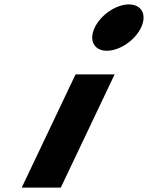

<svg xmlns="http://www.w3.org/2000/svg" viewBox="-20 -850 670 870"><path d="M564.1 -830C506.1 -830 436.8 -783 409.2 -725C381.6 -667 406.3 -620 464.3 -620C522.3 -620 591.6 -667 619.2 -725C646.8 -783 622.1 -830 564.1 -830ZM322.4 -513H499.4L255.5 0H78.5Z"/></svg>

Font: Hussar
Style: BdSuprExtOblFive
Weight: 700
Foundry: Cannot Into Space Fonts
Version: Version 2.00